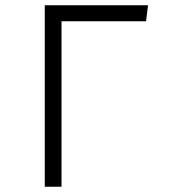

<svg xmlns="http://www.w3.org/2000/svg" viewBox="-20 -707 640 727"><path d="M540.5 -687 533 -626.5H213V0H149.5V-687Z"/></svg>

Font: Fira Code Light Light
Style: Regular
Weight: 300
Monospace: yes
Version: Version 5.002